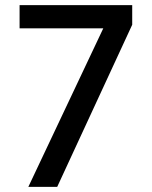

<svg xmlns="http://www.w3.org/2000/svg" viewBox="-20 -725 589 745"><path d="M90 0 402 -660 404 -615H56V-705H493V-629L202 0Z"/></svg>

Font: Nunito Sans 10pt SemiCondensed SemiBold
Style: Regular
Weight: 600
Width: 4
Designer: Vernon Adams
Foundry: Vernon Adams
Version: Version 3.101;gftools[0.9.27]